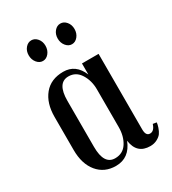

<svg xmlns="http://www.w3.org/2000/svg" viewBox="-169 -768 782 871"><g transform="rotate(-30 222.0 -333.0)"><path d="M420 -72 439 -69Q439 -61 433.5 -44.5Q428 -28 420.5 -17.5Q413 -7 397 1.5Q381 10 361 10Q291 10 281 -64Q252 10 181 10Q121 10 85.5 -33Q50 -76 50 -149V-322Q50 -394 85.5 -437Q121 -480 186 -480Q251 -480 279 -412V-470H366V-74Q366 -40 388 -40Q410 -40 420 -72ZM279 -137V-334Q279 -380 257 -415Q235 -450 196 -450Q137 -450 137 -356V-115Q137 -22 195 -22Q236 -22 257.5 -55.5Q279 -89 279 -137ZM240 -622.5Q240 -645 253 -660.5Q266 -676 284 -676Q302 -676 315 -660.5Q328 -645 328 -622.5Q328 -600 315 -584Q302 -568 284 -568Q266 -568 253 -584Q240 -600 240 -622.5ZM88 -622.5Q88 -645 101 -660.5Q114 -676 132 -676Q150 -676 163 -660.5Q176 -645 176 -622.5Q176 -600 163 -584Q150 -568 132 -568Q114 -568 101 -584Q88 -600 88 -622.5Z"/></g></svg>

Font: Trochut
Style: Regular
Weight: 400
Designer: Andreu Balius
Foundry: Andreu Balius
Version: Version 1.001